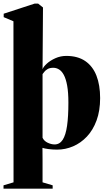

<svg xmlns="http://www.w3.org/2000/svg" viewBox="-25 -840 612 1092"><path d="M-5 233V214L52 197L51.5 -719L-4 -742.5V-762L172 -819.5H192L219.5 -797.5L217 -446.5Q222 -460.5 241.5 -478.2Q261 -496 290.2 -509Q319.5 -522 352 -522Q417 -522 459.8 -492.8Q502.5 -463.5 523.5 -409.8Q544.5 -356 544.5 -282Q544.5 -210 524.2 -155Q504 -100 469.2 -63.2Q434.5 -26.5 390.8 -7.8Q347 11 300 11Q274 11 250.2 7.8Q226.5 4.5 216.5 1L217 65V197L274.5 214V233ZM285.5 -18.5Q314.5 -18.5 331.8 -45.2Q349 -72 356.5 -125Q364 -178 364 -256Q364 -314.5 357 -353Q350 -391.5 338 -413.8Q326 -436 310.5 -445.2Q295 -454.5 278.5 -454.5Q258 -454.5 245.8 -447.2Q233.5 -440 227 -431.5Q220.5 -423 217 -418.5V-56.5Q225.5 -38 246.2 -28.2Q267 -18.5 285.5 -18.5Z"/></svg>

Font: Merriweather 144pt Black
Style: Regular
Weight: 900
Version: Version 2.100